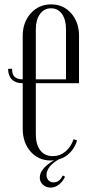

<svg xmlns="http://www.w3.org/2000/svg" viewBox="-20 -727 422 879"><path d="M267.1 76.2 277.8 82Q267.1 105 249.5 118.4Q231.9 131.8 211.9 131.8Q190.9 131.8 176.5 118.7Q162.1 105.5 162.1 85.9Q162.1 45.4 227.1 6.8Q224.6 6.8 220 7.3Q215.3 7.8 212.9 7.8Q155.8 7.8 119.9 -33.2Q84 -74.2 84 -138.2V-346.2H82Q51.3 -346.2 34.2 -363.5Q17.1 -380.9 17.1 -412.1H35.2Q35.2 -385.7 47.4 -374.8Q59.6 -363.8 83 -363.8H84V-563Q84 -624.5 120.8 -665.8Q157.7 -707 213.9 -707Q269.5 -707 305.7 -666.3Q341.8 -625.5 341.8 -563V-346.2H144V-111.8Q144 -64.9 164.6 -38.6Q185.1 -12.2 221.2 -12.2Q253.9 -12.2 279.3 -33Q304.7 -53.7 316.9 -89.8L333 -84Q322.3 -50.3 300.3 -27.8Q278.3 -5.4 248 2.9Q192.9 36.1 192.9 74.2Q192.9 88.9 201.9 98.4Q210.9 107.9 225.1 107.9Q252.9 107.9 267.1 76.2ZM144 -592.8V-363.8H282.2V-592.8Q282.2 -637.2 263.7 -663.1Q245.1 -689 213.9 -689Q182.1 -689 163.1 -662.8Q144 -636.7 144 -592.8Z"/></svg>

Font: Moniqa Narrow Heading
Style: Regular
Weight: 400
Width: 4
Designer: Rajesh Rajput
Foundry: Rajesh Rajput
Version: Version 1.000